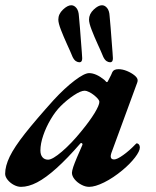

<svg xmlns="http://www.w3.org/2000/svg" viewBox="-44 -712 605 746"><path d="M37.6 14Q24 14 9.5 6.3Q-4.9 -1.5 -14.5 -13.5Q-24 -25.6 -24 -36.6Q-24 -66.8 -6.2 -103.7Q11.7 -140.5 53 -193Q94.4 -245.5 164.3 -323.2Q207.7 -370.2 245.8 -399Q283.9 -427.9 302.3 -427.9Q329 -427.9 361.5 -401.6Q368.1 -394.2 369.1 -393.7Q370 -393.1 371 -393.1Q373 -393.1 373.7 -393.8Q374.4 -394.5 377 -399.9Q384.5 -414.1 387.5 -420.3Q390.5 -426.6 392.4 -431.6Q397.6 -443.2 416.7 -443.2Q432.2 -443.2 449.4 -436.1Q466.6 -429 478.7 -419.1Q490.8 -409.2 490.8 -400.1Q490.8 -394.3 488.7 -389.8L389 -118.3Q380.1 -92.5 399.5 -92.5Q411 -92.5 434.8 -109.6Q458.7 -126.6 482.6 -151.6Q485.4 -154.5 485.9 -154.7Q486.3 -155 487.5 -155Q492.3 -155 495.9 -150.5Q499.4 -145.9 499.4 -139.1Q499.4 -124.7 480.5 -100.1Q461.6 -75.5 431.8 -50.7Q395.6 -20.6 360.6 -3.3Q325.5 14 302.3 14Q287.4 14 271.7 5.5Q255.9 -2.9 245.7 -15.6Q235.5 -28.3 235.5 -40.6Q235.5 -47.5 240.7 -63.6Q242.5 -69.3 246.4 -79.2Q250.3 -89 255.1 -100.6Q259.9 -112.2 265.4 -124.2Q270.9 -136.2 275.4 -147.3Q278 -152.5 274.6 -155.1Q271.2 -157.8 268.5 -154.9Q217.3 -95.9 175.5 -58.4Q133.6 -20.8 100.2 -3.4Q66.8 14 37.6 14ZM142.8 -91.6Q159.9 -91.6 196.8 -123.2Q233.8 -154.8 272.4 -202.6Q304.6 -241.7 323.4 -272.5Q342.1 -303.4 342.1 -316.4Q342.1 -325.3 321.7 -342Q312.4 -349.5 302.1 -354.5Q291.9 -359.6 285.2 -359.6Q269.7 -359.6 242.7 -341.6Q215.7 -323.6 192.2 -300.2Q171.5 -279.7 153.4 -249.1Q135.2 -218.5 124.1 -186.1Q113 -153.6 113 -127.3Q113 -110.6 121 -101.1Q129 -91.6 142.8 -91.6ZM384.2 -470Q377.2 -470 370.3 -474.4Q363.3 -478.8 357.3 -490.9Q348.9 -511.6 335.7 -540.1Q322.6 -568.7 312.3 -595.4Q301.9 -622.1 301.9 -635.8Q301.9 -657.6 319.9 -674.6Q337.8 -691.6 352.1 -691.6Q363.4 -691.6 372.1 -681Q380.9 -670.3 381.9 -649.5Q383.9 -629.9 385.9 -604Q387.9 -578 389.8 -552.9Q391.7 -527.7 393.2 -509Q394.7 -490.3 394.7 -485.5Q394.7 -470 384.2 -470ZM264.9 -470Q257.9 -470 251 -474.4Q244 -478.8 238 -490.9Q229.6 -511.6 216.4 -540.1Q203.3 -568.7 193 -595.4Q182.6 -622.1 182.6 -635.8Q182.6 -657.6 200.6 -674.6Q218.5 -691.6 232.8 -691.6Q244.1 -691.6 252.8 -681Q261.6 -670.3 262.6 -649.5Q264.6 -629.9 266.6 -604Q268.6 -578 270.5 -552.9Q272.4 -527.7 273.9 -509Q275.4 -490.3 275.4 -485.5Q275.4 -470 264.9 -470Z"/></svg>

Font: EB Garamond
Style: Italic
Weight: 400
Italic angle: -17.2°
Designer: Georg Duffner and Octavio Pardo
Foundry: Georg Duffner
Version: Version 1.001